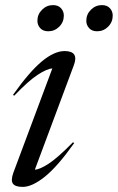

<svg xmlns="http://www.w3.org/2000/svg" viewBox="-20 -722 462 752"><path d="M32.5 -46 185 -454Q163.5 -452.5 127.8 -429.2Q92 -406 35.5 -347L31 -350.5Q95.5 -441.5 144.2 -481.8Q193 -522 233 -522Q290.5 -522 269 -466L116.5 -57.5Q135.5 -58 170.8 -81Q206 -104 266 -165L270.5 -161.5Q206 -70.5 156 -30.2Q106 10 69 10Q39.5 10 30.5 -2.8Q21.5 -15.5 32.5 -46ZM169 -599.5Q148.5 -599.5 137.5 -611.8Q126.5 -624 126.5 -640.5Q126.5 -666 144.8 -684Q163 -702 187.5 -702Q208 -702 219 -689.8Q230 -677.5 230 -661Q230 -635.5 212 -617.5Q194 -599.5 169 -599.5ZM360.5 -599.5Q340 -599.5 329 -611.8Q318 -624 318 -640.5Q318 -666 336.2 -684Q354.5 -702 379 -702Q399.5 -702 410.5 -689.8Q421.5 -677.5 421.5 -661Q421.5 -635.5 403.5 -617.5Q385.5 -599.5 360.5 -599.5Z"/></svg>

Font: Newsreader Display
Style: Italic
Weight: 400
Italic angle: -17°
Designer: Hugues Gentile
Foundry: Production Type
Version: Version 1.001